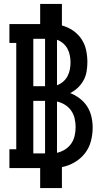

<svg xmlns="http://www.w3.org/2000/svg" viewBox="-20 -858 540 980"><path d="M185 102V0H28V-96H63V-639H28V-735H185V-838H296V-728Q326 -720 352 -702.5Q378 -685 395.5 -659Q413 -633 419.5 -602.5Q426 -572 426 -541Q426 -517 422 -493Q418 -469 406.5 -448Q395 -427 377 -410Q359 -393 338 -383Q364 -373 387 -355.5Q410 -338 425 -314.5Q440 -291 446.5 -263Q453 -235 453 -207Q453 -172 444 -137.5Q435 -103 413.5 -75.5Q392 -48 361.5 -30Q331 -12 296 -5V102ZM150 -418H210V-660H150ZM271 -423Q288 -429 302 -441Q316 -453 324.5 -469Q333 -485 336.5 -503Q340 -521 340 -539Q340 -557 336.5 -575Q333 -593 324.5 -609Q316 -625 302 -637Q288 -649 271 -655ZM210 -75V-343H150V-75ZM271 -78Q293 -83 312 -95Q331 -107 343.5 -125Q356 -143 361 -165Q366 -187 366 -209Q366 -231 361 -253Q356 -275 343.5 -293Q331 -311 312 -323Q293 -335 271 -340Z"/></svg>

Font: Iosevka Slab
Style: Bold
Weight: 700
Monospace: yes
Designer: Belleve Invis
Foundry: Belleve Invis
Version: Version 11.1.1; ttfautohint (v1.8.3)